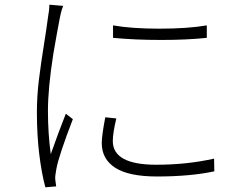

<svg xmlns="http://www.w3.org/2000/svg" viewBox="-20 -769 1040 817"><path d="M658 -647Q779 -647 860 -661V-608Q776 -599 666 -599Q553 -599 461 -608V-661Q540 -647 658 -647ZM460 -169Q460 -68 645 -68Q775 -68 891 -94L892 -40Q790 -18 648 -18Q528 -18 470.5 -55Q413 -92 413 -160Q413 -192 428 -270L475 -265Q460 -203 460 -169ZM234 -690 221 -620Q212 -571 207 -540Q184 -394 184 -297Q184 -202 196 -113Q227 -201 260 -285L290 -262Q230 -106 220 -51Q214 -20 215 -7L217 9L219 24L173 28Q157 -31 147 -113Q137 -195 137 -291Q137 -359 145.5 -429Q154 -499 169 -592Q177 -641 184 -694Q190 -726 190 -749L249 -744Q243 -730 239 -713Q235 -696 234 -690Z"/></svg>

Font: Merged Yaku Han JP Light
Style: Regular
Weight: 300
Designer: Ryoko NISHIZUKA 西塚涼子 (kana, bopomofo & ideographs); Paul D. Hunt (Latin, Greek & Cyrillic); Sandoll Communications 산돌커뮤니
Foundry: Adobe
Version: Version 2.004